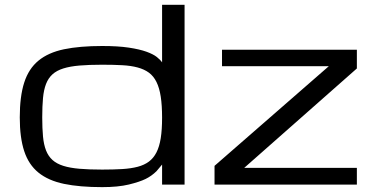

<svg xmlns="http://www.w3.org/2000/svg" viewBox="-20 -770 1571 801"><path d="M906.2 -562.5V-493.7H1351.6L875 -78.1V0H1468.8V-69.8H999L1468.8 -484.4V-562.5ZM406.2 10.7Q312.5 10.7 247.1 -2.9Q181.6 -16.6 140.6 -49.8Q99.6 -83 81.1 -139.2Q62.5 -195.3 62.5 -280.3Q62.5 -368.2 81.1 -425.8Q99.6 -483.4 140.6 -517.1Q181.6 -550.8 247.1 -564.5Q312.5 -578.1 406.2 -578.1Q472.7 -578.1 517.6 -571.3Q562.5 -564.5 591.1 -554.2Q619.6 -543.9 634.5 -532Q649.4 -520 656.2 -509.8V-750H750V0H656.2V-83.5Q656.2 -83.5 632.8 -55.7Q612.3 -35.6 587.4 -23.4Q562.5 -11.2 517.6 -0.2Q472.7 10.7 406.2 10.7ZM406.2 -62.5Q453.1 -62.5 489.7 -64.7Q526.4 -66.9 554.2 -74.2Q582 -81.5 601.3 -95.9Q620.6 -110.4 632.8 -134.3Q645 -158.2 650.6 -193.6Q656.2 -229 656.2 -278.8Q656.2 -330.6 650.6 -366.9Q645 -403.3 632.8 -428Q620.6 -452.6 601.3 -466.8Q582 -481 554.2 -488.5Q526.4 -496.1 489.7 -498Q453.1 -500 406.2 -500Q351.6 -500 311.8 -496.6Q272 -493.2 244.1 -484.4Q216.3 -475.6 199 -460Q181.6 -444.3 172.1 -419.9Q162.6 -395.5 159.4 -361.1Q156.2 -326.7 156.2 -280.3Q156.2 -234.4 159.4 -200.4Q162.6 -166.5 172.1 -142.3Q181.6 -118.2 199 -102.5Q216.3 -86.9 244.1 -78.1Q272 -69.3 311.8 -65.9Q351.6 -62.5 406.2 -62.5Z"/></svg>

Font: Michroma
Style: Regular
Weight: 400
Version: Version 1.000